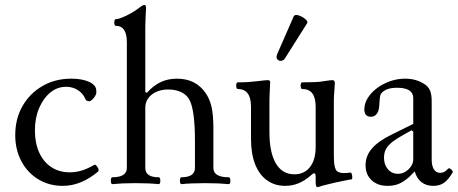

<svg xmlns="http://www.w3.org/2000/svg" viewBox="-20 -745 1862 781"><path d="M235 11Q180 11 136 -15.5Q92 -42 67 -89Q42 -136 42 -195Q42 -262 71.5 -313.5Q101 -365 152.5 -395Q204 -425 270 -425Q307 -425 334 -415.5Q361 -406 369 -389Q372 -383 372 -369Q372 -363 367 -354.5Q362 -346 355 -339.5Q348 -333 342 -333Q337 -333 333 -335.5Q329 -338 327 -343Q317 -366 296 -379Q275 -392 249 -392Q213 -392 184.5 -368.5Q156 -345 139 -305Q122 -265 122 -214Q122 -163 139.5 -124.5Q157 -86 189 -65Q221 -44 264 -44Q289 -44 313 -51.5Q337 -59 363 -74Q367 -77 372 -71.5Q377 -66 380 -58.5Q383 -51 379 -47Q344 -18 308.5 -3.5Q273 11 235 11Z M437 4Q433 4 431.5 -3Q430 -10 431.5 -17Q433 -24 437 -24Q496 -24 496 -62V-573Q496 -640 451 -640Q447 -640 445.5 -647Q444 -654 445.5 -660.5Q447 -667 451 -667Q460 -667 477.5 -674Q495 -681 514 -692Q533 -703 546 -713Q561 -725 568 -725Q574 -725 574 -711Q573 -685 572 -669Q571 -653 571 -636V-370L578 -368Q604 -397 633.5 -411Q663 -425 700 -425Q776 -425 816 -367Q833 -343 840.5 -310Q848 -277 848 -224V-62Q848 -24 910 -24Q915 -24 916.5 -17Q918 -10 916.5 -3Q915 4 910 4Q890 2 867 1Q844 0 814 0Q785 0 761.5 1Q738 2 718 4Q714 4 712.5 -3Q711 -10 712.5 -17Q714 -24 718 -24Q773 -24 773 -62V-173Q773 -231 768 -271.5Q763 -312 753 -334Q743 -357 719.5 -369Q696 -381 664 -381Q637 -381 616 -371.5Q595 -362 583 -345.5Q571 -329 571 -307V-62Q571 -24 625 -24Q630 -24 631.5 -17Q633 -10 631.5 -3Q630 4 625 4Q606 2 583 1Q560 0 531 0Q502 0 479.5 1Q457 2 437 4Z M1271 16Q1267 16 1265.5 10.5Q1264 5 1264 -6V-28Q1264 -40 1258 -40Q1255 -40 1252 -38Q1249 -36 1245 -32Q1220 -10 1194.5 0.5Q1169 11 1140 11Q1097 11 1065.5 -12Q1034 -35 1017.5 -77.5Q1001 -120 1001 -181V-311Q1001 -347 987.5 -365Q974 -383 947 -383Q943 -383 941.5 -390Q940 -397 941.5 -403.5Q943 -410 947 -410Q973 -410 993 -411.5Q1013 -413 1029 -415Q1045 -417 1055 -418Q1065 -419 1069 -419Q1079 -419 1079 -411Q1078 -386 1077 -368.5Q1076 -351 1076 -338V-207Q1076 -125 1102 -80.5Q1128 -36 1177 -36Q1218 -36 1241 -65.5Q1264 -95 1264 -147V-311Q1264 -347 1250.5 -365Q1237 -383 1209 -383Q1205 -383 1203.5 -390Q1202 -397 1203.5 -403.5Q1205 -410 1209 -410Q1239 -410 1261.5 -411Q1284 -412 1298 -415Q1312 -417 1320 -418Q1328 -419 1332 -419Q1337 -419 1339.5 -416Q1342 -413 1342 -406Q1341 -384 1339.5 -367.5Q1338 -351 1338 -338V-111Q1338 -69 1346 -55Q1354 -41 1378 -41Q1385 -41 1391 -41.5Q1397 -42 1404 -43Q1409 -44 1411 -37Q1413 -30 1413 -23Q1413 -16 1409 -15Q1404 -15 1395 -13Q1386 -11 1373 -8.5Q1360 -6 1342 -2Q1325 2 1313 5Q1301 8 1293 10Q1285 12 1277 15Q1275 16 1271 16ZM1140 -509Q1133 -498 1123 -497.5Q1113 -497 1107.5 -504.5Q1102 -512 1108 -526L1175 -679Q1178 -684 1185 -684Q1194 -684 1206 -678Q1218 -672 1225.5 -664Q1233 -656 1229 -650Z M1556 11Q1516 11 1491.5 -12Q1467 -35 1467 -73Q1467 -111 1493 -141Q1519 -171 1572 -197L1661 -241V-346Q1661 -367 1644.5 -377.5Q1628 -388 1595 -388Q1548 -388 1530 -364Q1527 -360 1525.5 -349.5Q1524 -339 1523 -318Q1522 -295 1513 -282.5Q1504 -270 1489 -270Q1462 -270 1462 -300Q1462 -324 1476 -346.5Q1490 -369 1513.5 -386.5Q1537 -404 1566.5 -414.5Q1596 -425 1628 -425Q1671 -425 1703 -405Q1721 -395 1728.5 -378.5Q1736 -362 1736 -333V-97Q1736 -70 1745 -56Q1754 -42 1771 -42Q1780 -42 1787.5 -46Q1795 -50 1803 -59Q1806 -62 1811 -59Q1816 -56 1819.5 -51.5Q1823 -47 1821 -43Q1803 -13 1785.5 -1Q1768 11 1742 11Q1714 11 1694.5 -4Q1675 -19 1667 -48Q1647 -26 1629.5 -13Q1612 0 1595 5.5Q1578 11 1556 11ZM1599 -38Q1615 -38 1629 -46.5Q1643 -55 1652 -68.5Q1661 -82 1661 -97V-210L1654 -215Q1621 -197 1599 -183.5Q1577 -170 1564.5 -157.5Q1552 -145 1547 -132Q1542 -119 1542 -103Q1542 -75 1558 -56.5Q1574 -38 1599 -38Z"/></svg>

Font: Junicode VF
Style: Regular
Weight: 400
Designer: Peter S. Baker
Version: Version 2.213